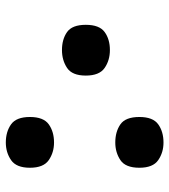

<svg xmlns="http://www.w3.org/2000/svg" viewBox="20 -608 596 677"><g transform="rotate(-90 318.5 -269.0)"><path d="M155 -377Q120 -377 93 -395.5Q66 -414 66 -462Q66 -510 93 -528.5Q120 -547 155 -547Q193 -547 219 -528.5Q245 -510 245 -462Q245 -414 219 -395.5Q193 -377 155 -377ZM481 -180Q445 -180 418 -198.5Q391 -217 391 -265Q391 -313 418 -331Q445 -349 481 -349Q519 -349 544.5 -331Q570 -313 570 -265Q570 -217 544.5 -198.5Q519 -180 481 -180ZM155 9Q120 9 93 -9.5Q66 -28 66 -76Q66 -125 93 -143Q120 -161 155 -161Q193 -161 219 -143Q245 -125 245 -76Q245 -28 219 -9.5Q193 9 155 9Z"/></g></svg>

Font: Noto Serif ExtraBold
Style: Regular
Weight: 800
Designer: Monotype Design Team
Foundry: Monotype Imaging Inc.
Version: Version 2.014